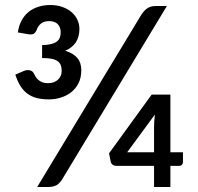

<svg xmlns="http://www.w3.org/2000/svg" viewBox="-20 -744 786 764"><path d="M228 -31.5Q216.5 -13 203.8 -6.5Q191 0 173.5 0H128L541.5 -684Q552 -701 565.5 -710.5Q579 -720 598 -720H644ZM180 -724Q207 -724 228.5 -716.2Q250 -708.5 265 -695.5Q280 -682.5 288 -665.2Q296 -648 296 -629Q296 -566 239.5 -542Q271 -532.5 287.2 -513.8Q303.5 -495 303.5 -464.5Q303.5 -435 292.5 -413.2Q281.5 -391.5 263.5 -377.2Q245.5 -363 222.2 -355.8Q199 -348.5 175 -348.5Q147.5 -348.5 126.2 -354Q105 -359.5 88.8 -371.5Q72.5 -383.5 61 -402.2Q49.5 -421 41 -447L74.5 -461.5Q87.5 -467 98.8 -464.2Q110 -461.5 114.5 -452Q117 -446.5 121 -439.8Q125 -433 131.5 -427Q138 -421 147.8 -417Q157.5 -413 171 -413Q184.5 -413 194.5 -417Q204.5 -421 211.5 -427.8Q218.5 -434.5 222 -443.2Q225.5 -452 225.5 -461.5Q225.5 -475.5 221.5 -485.2Q217.5 -495 208.5 -501.2Q199.5 -507.5 184.5 -510.2Q169.5 -513 147.5 -513V-564.5Q168.5 -565 182.8 -568.5Q197 -572 205.8 -578.5Q214.5 -585 218 -594.2Q221.5 -603.5 221.5 -615Q221.5 -636.5 209.5 -648.2Q197.5 -660 176 -660Q155 -660 143 -650.2Q131 -640.5 125.5 -624Q120 -612.5 113.2 -609Q106.5 -605.5 91 -608L51 -615Q55 -642.5 66.2 -663Q77.5 -683.5 94.5 -697Q111.5 -710.5 133.2 -717.2Q155 -724 180 -724ZM593 -238Q593 -249 593.8 -261.8Q594.5 -274.5 596.5 -288.5L486 -138H593ZM658 -138H708V-98.5Q708 -93 704 -88.5Q700 -84 693 -84H658V0H593V-84H444.5Q434 -84 428 -88.8Q422 -93.5 420.5 -100.5L414 -134L583.5 -367.5H658Z"/></svg>

Font: Lato
Style: Regular
Weight: 600
Designer: Lukasz Dziedzic
Foundry: tyPoland Lukasz Dziedzic
Version: Version 2.006; 2014-01-15; ttfautohint (v1.4.1)